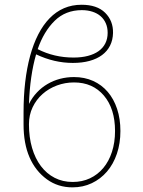

<svg xmlns="http://www.w3.org/2000/svg" viewBox="-20 -780 606 811"><path d="M79.5 -305.4Q79.5 -441.4 107.2 -543.7Q121.1 -594.8 141.7 -634.9Q162.3 -675.1 189.5 -702.9Q216.6 -730.8 250.4 -745.4Q284.1 -759.9 324.6 -759.9Q389.9 -759.9 424 -726.2Q458.5 -692.1 457.4 -640.6Q456.7 -610.8 444.8 -587.2Q432.9 -563.6 411 -547.4Q389.2 -531.2 358.1 -522.7Q327.1 -514.2 287.6 -514.2Q208.8 -514.2 132.5 -550.4Q106.5 -460.6 102.3 -340.9Q116.1 -368.6 136.2 -389.7Q156.2 -410.9 180.8 -425.2Q205.3 -439.6 233.7 -447.1Q262.1 -454.5 292.6 -454.5Q337 -454.5 373.2 -438.2Q409.4 -421.9 435 -392Q460.6 -362.2 474.6 -320.1Q488.6 -278.1 488.6 -226.6Q488.6 -174.4 473.7 -130.5Q458.8 -86.6 431.8 -55.2Q404.8 -23.8 367.7 -6.2Q330.6 11.4 286.2 11.4Q224.8 11.4 178.3 -22.4Q130 -57.5 104.8 -115.4Q79.5 -173.3 79.5 -255ZM286.9 -11.4Q327.1 -11.4 359.9 -26.8Q392.8 -42.3 416.4 -70.5Q440 -98.7 452.9 -138.5Q465.9 -178.3 465.9 -226.6Q465.9 -320.7 419 -376.1Q371.8 -431.8 292.6 -431.8Q255 -431.8 220.5 -419Q186.1 -406.2 159.8 -383Q133.5 -359.7 117.9 -327.1Q102.3 -294.4 102.3 -255Q102.3 -200.3 115.4 -155.4Q128.6 -110.4 152.7 -78.5Q176.8 -46.5 210.9 -28.9Q245 -11.4 286.9 -11.4ZM139.2 -572.4Q208.8 -536.9 290.5 -536.9Q324.6 -536.9 351.2 -543.9Q377.8 -550.8 396.5 -564.1Q415.1 -577.4 424.9 -596.9Q434.7 -616.5 434.7 -641.3Q434.7 -664.1 426.8 -681.8Q419 -699.6 404.8 -711.8Q390.6 -724.1 370.4 -730.6Q350.1 -737.2 325.3 -737.2Q256.7 -736.9 211.3 -692.5Q165.1 -647.4 139.2 -572.4Z"/></svg>

Font: Inter P Thin
Style: Regular
Weight: 100
Designer: Rasmus Andersson
Foundry: rsms
Version: Version 3.018;git-588b23468